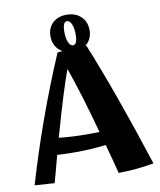

<svg xmlns="http://www.w3.org/2000/svg" viewBox="-103 -1053 955 1144"><g transform="rotate(-10 375.0 -481.0)"><path d="M521 10Q500 -74 474 -167Q381 -156 289 -156Q236 -156 179 -159L135 4L15 -4Q128 -388 287 -760L318 -763Q291 -777 276.5 -803Q262 -829 262 -862Q262 -912 294 -942Q326 -972 378 -972Q432 -972 465 -940.5Q498 -909 498 -858Q498 -830 487 -807Q476 -784 456 -770H463Q586 -470 735 -10Q624 10 521 10ZM348 -872Q348 -835 358.5 -810.5Q369 -786 386 -786Q412 -786 412 -848Q412 -885 401.5 -909.5Q391 -934 374 -934Q348 -934 348 -872ZM451 -250Q382 -502 328 -653Q282 -529 206 -258Q285 -249 380 -249Q429 -249 451 -250Z"/></g></svg>

Font: Otomanopee
Style: Regular
Weight: 400
Designer: Das Ende der Wildnis
Foundry: Gutenberg Labo
Version: Version 3.000